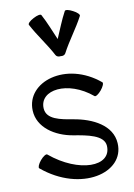

<svg xmlns="http://www.w3.org/2000/svg" viewBox="-102 -988 756 1083"><g transform="rotate(-10 276.0 -446.5)"><path d="M308 -685C343 -752 391 -812 426 -879C430 -886 415 -901 393 -912C371 -924 351 -928 347 -921C321 -873 302 -822 280 -772C258 -822 239 -873 213 -921C209 -928 189 -924 167 -912C145 -901 130 -886 134 -879C169 -812 217 -752 252 -685C257 -676 268 -672 280 -674C292 -672 303 -676 308 -685ZM51 -72C260 103 522 37 511 -135C505 -239 397 -293 288 -311C217 -323 137 -336 134 -401C129 -508 294 -532 429 -419C435 -414 452 -425 468 -444C484 -463 492 -483 486 -488C304 -641 64 -565 71 -399C75 -301 170 -239 272 -222C350 -209 445 -193 449 -131C456 -10 268 -8 109 -141C103 -146 85 -135 69 -116C53 -97 45 -77 51 -72Z"/></g></svg>

Font: Nupuram
Style: Regular
Weight: 400
Designer: Santhosh Thottingal (santhosh.thottingal@gmail.com)
Foundry: SMC
Version: Version 1.000